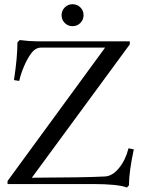

<svg xmlns="http://www.w3.org/2000/svg" viewBox="-20 -855 657 892"><path d="M266.1 -784.7Q266.1 -805.7 281 -820.6Q295.9 -835.4 316.9 -835.4Q338.4 -835.4 353.3 -820.8Q368.2 -806.2 368.2 -784.7Q368.2 -763.2 353.3 -748.3Q338.4 -733.4 316.9 -733.4Q295.4 -733.4 280.8 -748.3Q266.1 -763.2 266.1 -784.7ZM569.8 16.1Q526.9 0 410.6 0H15.1V-14.2L468.3 -633.8H170.9Q144.5 -633.8 124.5 -606.4Q107.4 -583.5 92.3 -548.6Q77.1 -513.7 69.3 -479L44.9 -482.9Q61 -588.4 61 -658.2L71.8 -668.9Q116.2 -663.1 150.4 -663.1H583V-648.9L127.9 -29.3Q378.9 -30.3 468.3 -35.2Q502.4 -37.1 532.7 -74Q563 -110.8 577.1 -166L601.6 -161.1Q579.1 -55.7 579.1 5.9Z"/></svg>

Font: Elstob 18pt
Style: Regular
Weight: 400
Designer: Peter S. Baker
Version: Version 1.015